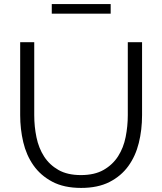

<svg xmlns="http://www.w3.org/2000/svg" viewBox="-20 -917 795 942"><path d="M377 -58Q444 -58 488.5 -83.5Q533 -109 559.5 -150.5Q586 -192 596.5 -245Q607 -298 607 -352V-710H677V-352Q677 -280 661 -215.5Q645 -151 609.5 -102Q574 -53 517 -24Q460 5 378 5Q294 5 236.5 -25.5Q179 -56 144 -106Q109 -156 94 -220Q79 -284 79 -352V-710H148V-352Q148 -296 159 -243Q170 -190 196.5 -149Q223 -108 267 -83Q311 -58 377 -58ZM234 -850V-897H523V-850Z"/></svg>

Font: IngvarSans
Style: Regular
Weight: 400
Version: Version 1.000